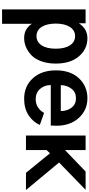

<svg xmlns="http://www.w3.org/2000/svg" viewBox="474 -1108 863 1852"><g transform="rotate(90 906.0 -181.5)"><path d="M207 -288.1Q207 -202.1 238.8 -151.9Q270.5 -101.6 328.1 -101.6Q382.8 -101.6 416 -149.9Q449.2 -198.2 449.2 -288.1Q449.2 -374 417 -423.8Q384.8 -473.6 328.1 -473.6Q270.5 -473.6 238.8 -422.4Q207 -371.1 207 -288.1ZM70.3 230.5V-575.2H204.1V-510.7Q257.8 -592.8 347.7 -592.8Q453.1 -592.8 522.9 -510.7Q592.8 -428.7 592.8 -288.1Q592.8 -208 570.3 -147Q547.9 -85.9 510.7 -51.3Q473.6 -16.6 432.1 0.5Q390.6 17.6 347.7 17.6Q294.9 17.6 260.3 -5.4Q225.6 -28.3 209 -57.6V230.5Z M658.2 -290Q658.2 -429.7 734.9 -511.2Q811.5 -592.8 927.7 -592.8Q1041 -592.8 1116.7 -509.8Q1192.4 -426.8 1192.4 -293Q1192.4 -256.8 1190.4 -239.3H799.8Q799.8 -179.7 836.4 -136.7Q873 -93.8 936.5 -93.8Q981.4 -93.8 1016.1 -116.7Q1050.8 -139.6 1068.4 -174.8L1184.6 -133.8Q1157.2 -69.3 1092.3 -25.9Q1027.3 17.6 932.6 17.6Q811.5 17.6 734.9 -65.9Q658.2 -149.4 658.2 -290ZM800.8 -335.9H1050.8Q1050.8 -396.5 1018.1 -439.5Q985.4 -482.4 927.7 -482.4Q869.1 -482.4 835.4 -439Q801.8 -395.5 800.8 -335.9Z M1287.1 0V-575.2H1426.8V-376L1633.8 -575.2H1810.5L1546.9 -319.3L1812.5 0H1646.5L1458 -231.4L1426.8 -199.2V0Z"/></g></svg>

Font: Gothic A1 ExtraBold
Style: Regular
Weight: 800
Designer: HanYang I&C Co.,Ltd.
Foundry: HanYang I&C Co.,Ltd.
Version: Version 2.50